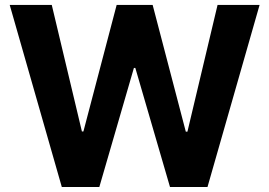

<svg xmlns="http://www.w3.org/2000/svg" viewBox="-20 -747 1076 767"><path d="M226.9 0 18.8 -727.3H186.8L307.2 -221.9H313.2L446 -727.3H589.8L722.3 -220.9H728.7L849.1 -727.3H1017L808.9 0H659.1L520.6 -475.5H514.9L376.8 0Z"/></svg>

Font: InterMG
Style: Bold
Weight: 700
Designer: Rasmus Andersson
Foundry: rsms
Version: Version 3.019;December 26, 2023;FontCreator 15.0.0.2955 64-b